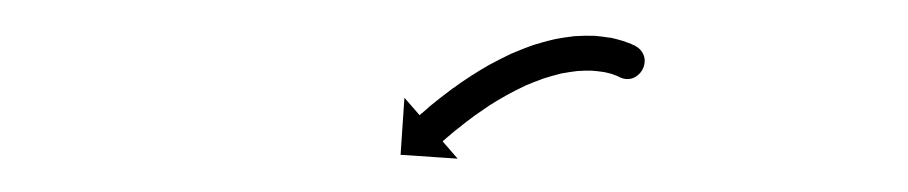

<svg xmlns="http://www.w3.org/2000/svg" viewBox="-20 -220 520 110"><path d="M344.4 -193.4C344.1 -193.6 343.9 -193.8 343.6 -194L332.6 -177.3C333.1 -176.9 333.6 -176.6 334.1 -176.3C339.6 -172.9 345 -175.7 347.5 -180.1C350.1 -184.5 349.8 -190.5 344.1 -193.6C343.4 -194 342.7 -194.3 342 -194.6C342 -194.6 341.9 -194.7 341.8 -194.7C341.8 -194.7 341.7 -194.8 341.7 -194.8C340.2 -195.4 338.6 -196 337.1 -196.5C337.1 -196.5 337 -196.6 336.9 -196.6C336.8 -196.6 336.7 -196.6 336.7 -196.6C334.4 -197.3 332.1 -197.9 329.8 -198.4C329.8 -198.4 329.7 -198.4 329.6 -198.4C329.5 -198.4 329.4 -198.4 329.4 -198.4C326.4 -198.9 323.5 -199.2 320.5 -199.5C320.5 -199.5 320.4 -199.5 320.3 -199.5C320.2 -199.5 320.1 -199.5 320.1 -199.5C316.6 -199.6 313.2 -199.5 309.7 -199.3C309.7 -199.3 309.6 -199.3 309.5 -199.3C309.4 -199.3 309.2 -199.3 309.2 -199.3C305.4 -198.8 301.5 -198.3 297.7 -197.5C297.7 -197.5 297.6 -197.5 297.5 -197.5C297.4 -197.5 297.3 -197.4 297.3 -197.4C293.2 -196.5 289.2 -195.3 285.2 -194.1C285.2 -194.1 285.1 -194 285 -194C284.9 -194 284.8 -193.9 284.8 -193.9C280.7 -192.5 276.6 -190.8 272.6 -189.1C272.6 -189.1 272.6 -189.1 272.5 -189C272.4 -189 272.4 -189 272.4 -189C268.4 -187.1 264.5 -185.1 260.6 -183C260.6 -183 260.5 -183 260.5 -183C260.4 -182.9 260.4 -182.9 260.4 -182.9C256.7 -180.8 253.1 -178.6 249.5 -176.3C249.5 -176.3 249.5 -176.3 249.4 -176.3C249.4 -176.3 249.4 -176.2 249.4 -176.2C246.1 -174.1 242.9 -171.9 239.8 -169.6C239.8 -169.6 239.8 -169.6 239.7 -169.6C239.7 -169.6 239.7 -169.6 239.7 -169.6C237 -167.6 234.4 -165.6 231.7 -163.5C231.7 -163.5 231.7 -163.5 231.7 -163.5C231.7 -163.5 231.7 -163.5 231.7 -163.5C229.6 -161.8 227.6 -160.2 225.6 -158.6C225.6 -158.6 225.6 -158.5 225.6 -158.5C225.6 -158.5 225.6 -158.5 225.6 -158.5C224.3 -157.4 223 -156.3 221.8 -155.2L221.7 -155.2L221.7 -155.2C221.3 -154.8 220.8 -154.4 220.4 -154L211.7 -164L209.5 -131.3L242.2 -129.1L233.6 -139C234 -139.4 234.4 -139.8 234.9 -140.1L234.9 -140.1L234.8 -140.1C236 -141.2 237.3 -142.2 238.5 -143.2C238.5 -143.2 238.5 -143.2 238.5 -143.2C238.4 -143.2 238.4 -143.2 238.4 -143.2C240.3 -144.8 242.2 -146.3 244.2 -147.8C244.2 -147.8 244.1 -147.8 244.1 -147.8C244.1 -147.8 244.1 -147.8 244.1 -147.8C246.5 -149.7 249 -151.6 251.6 -153.5C251.6 -153.5 251.5 -153.5 251.5 -153.4C251.5 -153.4 251.4 -153.4 251.4 -153.4C254.4 -155.5 257.4 -157.6 260.4 -159.6C260.4 -159.6 260.4 -159.5 260.3 -159.5C260.3 -159.5 260.2 -159.5 260.2 -159.5C263.6 -161.6 266.9 -163.6 270.3 -165.5C270.3 -165.5 270.3 -165.5 270.2 -165.5C270.2 -165.5 270.1 -165.4 270.1 -165.4C273.7 -167.3 277.2 -169.2 280.9 -170.9C280.9 -170.9 280.8 -170.9 280.8 -170.8C280.7 -170.8 280.6 -170.8 280.6 -170.8C284.2 -172.3 287.9 -173.8 291.6 -175.1C291.6 -175.1 291.5 -175.1 291.4 -175.1C291.3 -175 291.3 -175 291.3 -175C294.8 -176.1 298.3 -177.1 301.9 -178C301.9 -178 301.8 -177.9 301.7 -177.9C301.6 -177.9 301.5 -177.9 301.5 -177.9C304.8 -178.5 308.1 -179 311.4 -179.4C311.4 -179.4 311.2 -179.4 311.1 -179.3C311 -179.3 310.9 -179.3 310.9 -179.3C313.8 -179.5 316.7 -179.6 319.5 -179.5C319.5 -179.5 319.4 -179.5 319.3 -179.5C319.2 -179.5 319.1 -179.5 319.1 -179.5C321.4 -179.3 323.8 -179.1 326.1 -178.7C326.1 -178.7 326 -178.7 325.9 -178.7C325.8 -178.8 325.7 -178.8 325.7 -178.8C327.5 -178.4 329.3 -178 331 -177.5C331 -177.5 330.9 -177.5 330.8 -177.5C330.7 -177.6 330.6 -177.6 330.6 -177.6C331.7 -177.2 332.8 -176.8 333.8 -176.4C333.8 -176.4 333.8 -176.4 333.7 -176.4C333.6 -176.5 333.5 -176.5 333.5 -176.5C333.8 -176.4 334.1 -176.2 334.4 -176.1C340.2 -172.9 345.4 -175.6 347.9 -179.8C350.4 -184.1 350 -190 344.4 -193.4Z"/></svg>

Font: FRB American Cursive Just Arrows Ultra
Style: Bold Italic
Weight: 1000
Italic angle: -25°
Version: Version 2.0;Modular Font Editor K font №1